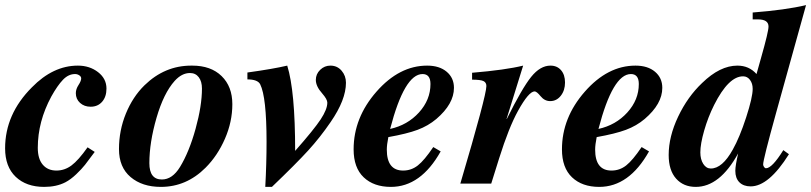

<svg xmlns="http://www.w3.org/2000/svg" viewBox="-25 -719 3177 752"><path d="M318 -142 346 -124Q321 -90 308 -73.5Q295 -57 273.5 -36.5Q252 -16 231 -5Q196 13 148 13Q78 13 36.5 -26.5Q-5 -66 -5 -138Q-5 -272 100 -377Q183 -462 280 -462Q326 -462 359 -436.5Q392 -411 392 -372Q392 -340 375 -320.5Q358 -301 330 -301Q305 -301 288.5 -316Q272 -331 272 -354Q272 -370 282.5 -386Q293 -402 293 -412Q293 -419 285.5 -424Q278 -429 269 -429Q243 -429 221.5 -406.5Q200 -384 176 -341Q123 -243 123 -140Q123 -97 142.5 -74Q162 -51 196 -51Q228 -51 255 -71Q282 -91 318 -142Z M724 -462H728Q801 -462 843 -421Q885 -380 885 -311Q885 -242 856 -175.5Q827 -109 780 -62Q705 13 605 13Q532 13 486.5 -25.5Q441 -64 441 -135Q441 -208 468 -274Q495 -340 541 -385Q620 -462 724 -462ZM766 -372Q766 -400 753.5 -416.5Q741 -433 719 -433Q687 -433 659 -402Q616 -354 588 -257.5Q560 -161 560 -80Q560 -16 609 -16Q650 -16 680 -65Q716 -124 741 -214.5Q766 -305 766 -372Z M944 -408V-435Q1045 -449 1100 -462Q1131 -363 1131 -128Q1205 -212 1231 -251.5Q1257 -291 1257 -317Q1257 -330 1237 -353Q1212 -381 1212 -406Q1212 -429 1229 -445.5Q1246 -462 1269 -462Q1296 -462 1313 -442Q1330 -422 1330 -395Q1330 -328 1270 -241Q1229 -181 1182 -129.5Q1135 -78 1040 13H1014Q1019 -78 1019 -164Q1019 -339 994 -389Q984 -408 944 -408Z M1672 -143 1701 -126Q1623 13 1506 13Q1439 13 1399.5 -24.5Q1360 -62 1360 -134Q1360 -258 1449.5 -360Q1539 -462 1648 -462Q1696 -462 1724.5 -438Q1753 -414 1753 -375Q1753 -312 1684 -253Q1652 -226 1610.5 -210.5Q1569 -195 1496 -182Q1490 -152 1490 -133Q1490 -51 1554 -51Q1586 -51 1611.5 -71Q1637 -91 1672 -143ZM1661 -390Q1661 -429 1630 -429Q1559 -429 1503 -214Q1571 -229 1616 -278.5Q1661 -328 1661 -390Z M1959 -253H1960Q2020 -374 2055.5 -418Q2091 -462 2131 -462Q2157 -462 2172.5 -444Q2188 -426 2188 -396Q2188 -365 2171.5 -344Q2155 -323 2130 -323Q2108 -323 2092.5 -342Q2077 -361 2069 -361Q2046 -361 2004 -285Q1968 -220 1930 -99L1899 0H1778Q1880 -345 1880 -382Q1880 -396 1868.5 -401.5Q1857 -407 1824 -407V-434Q1955 -445 2024 -462Z M2488 -143 2517 -126Q2439 13 2322 13Q2255 13 2215.5 -24.5Q2176 -62 2176 -134Q2176 -258 2265.5 -360Q2355 -462 2464 -462Q2512 -462 2540.5 -438Q2569 -414 2569 -375Q2569 -312 2500 -253Q2468 -226 2426.5 -210.5Q2385 -195 2312 -182Q2306 -152 2306 -133Q2306 -51 2370 -51Q2402 -51 2427.5 -71Q2453 -91 2488 -143ZM2477 -390Q2477 -429 2446 -429Q2375 -429 2319 -214Q2387 -229 2432 -278.5Q2477 -328 2477 -390Z M3132 -699 3015 -278Q2964 -94 2964 -75Q2964 -70 2967.5 -65Q2971 -60 2975 -60Q2999 -60 3043 -131L3065 -115Q2986 11 2915 11Q2887 11 2871 -5Q2855 -21 2855 -50Q2855 -70 2866 -118Q2794 13 2700 13Q2652 13 2623 -19.5Q2594 -52 2594 -112Q2594 -184 2631 -262Q2668 -340 2725 -394Q2795 -462 2863 -462Q2909 -462 2938 -429L2956 -493Q2985 -595 2985 -615Q2985 -643 2944 -643H2923V-670Q3052 -680 3132 -699ZM2923 -371Q2923 -392 2912.5 -406Q2902 -420 2886 -420Q2829 -421 2772 -308Q2748 -260 2733 -207.5Q2718 -155 2718 -122Q2718 -95 2729.5 -77Q2741 -59 2759 -59Q2804 -59 2845 -133Q2872 -181 2897.5 -259.5Q2923 -338 2923 -371Z"/></svg>

Font: STIX MathJax Main
Style: Bold Italic
Weight: 700
Italic angle: -16.33°
Designer: MicroPress Inc., with final additions and corrections provided by Coen Hoffman, Elsevier (retired)
Version: Version 1.1.1